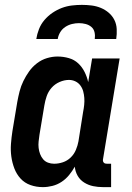

<svg xmlns="http://www.w3.org/2000/svg" viewBox="-20 -760 540 788"><path d="M156 8Q129 8 105 -0.5Q81 -9 64.5 -27Q48 -45 39 -68.5Q30 -92 26.5 -117.5Q23 -143 25 -169.5Q27 -196 31 -222L51 -342Q55 -364 60.5 -385.5Q66 -407 76 -427.5Q86 -448 99.5 -467Q113 -486 132 -500.5Q151 -515 173 -521.5Q195 -528 216 -528Q240 -528 262.5 -521.5Q285 -515 301 -500Q317 -485 327 -465Q337 -445 342 -423L358 -520H471L403 -108Q402 -104 402.5 -100Q403 -96 405.5 -93Q408 -90 411.5 -89Q415 -88 419 -88H436V8H403Q382 8 362.5 4Q343 0 326 -10.5Q309 -21 299 -38Q289 -55 287 -76Q277 -58 263.5 -41.5Q250 -25 232.5 -13.5Q215 -2 195 3Q175 8 156 8ZM202 -88Q220 -88 238 -94Q256 -100 270 -113.5Q284 -127 291.5 -145Q299 -163 302 -180L321 -300Q324 -315 325.5 -329.5Q327 -344 326 -358Q325 -372 321.5 -385Q318 -398 310 -409Q302 -420 289.5 -426Q277 -432 263 -432Q244 -432 224.5 -423.5Q205 -415 191.5 -399.5Q178 -384 171.5 -365Q165 -346 162 -327L142 -207Q140 -193 138.5 -179.5Q137 -166 138.5 -153Q140 -140 144.5 -128Q149 -116 157 -106.5Q165 -97 177 -92.5Q189 -88 202 -88ZM129 -600Q132 -620 140 -640.5Q148 -661 162.5 -678Q177 -695 195.5 -707.5Q214 -720 234 -727.5Q254 -735 275 -737.5Q296 -740 316 -740Q336 -740 356 -737.5Q376 -735 394 -727.5Q412 -720 426.5 -707.5Q441 -695 449.5 -678Q458 -661 459 -640.5Q460 -620 457 -600H369Q371 -614 368 -627.5Q365 -641 355 -649.5Q345 -658 331.5 -661.5Q318 -665 304 -665Q290 -665 275.5 -661.5Q261 -658 248 -649.5Q235 -641 227 -627.5Q219 -614 217 -600Z"/></svg>

Font: Iosevka Custom
Style: Bold Italic
Weight: 700
Italic angle: -9°
Designer: Belleve Invis
Foundry: Belleve Invis
Version: Version 30.3.1; ttfautohint (v1.8.3)